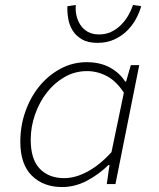

<svg xmlns="http://www.w3.org/2000/svg" viewBox="-20 -743 640 775"><path d="M231 12Q155 12 108.5 -34Q62 -80 62 -171Q62 -235 82.5 -293Q103 -351 139 -395Q175 -439 224 -465.5Q273 -492 330 -492Q384 -492 423.5 -470.5Q463 -449 485 -414H489L508 -480H542L446 0H411L422 -77H418Q378 -38 330 -13Q282 12 231 12ZM239 -24Q285 -24 334.5 -51Q384 -78 430 -129L480 -369Q449 -416 411 -436Q373 -456 331 -456Q283 -456 241.5 -432.5Q200 -409 169.5 -370Q139 -331 121.5 -281Q104 -231 104 -179Q104 -100 140.5 -62Q177 -24 239 -24ZM373 -570Q335 -570 311 -584Q287 -598 273.5 -619.5Q260 -641 255.5 -667Q251 -693 252 -718L286 -723Q284 -702 288.5 -681Q293 -660 304.5 -642.5Q316 -625 334.5 -614.5Q353 -604 380 -604Q407 -604 429 -614.5Q451 -625 468.5 -642.5Q486 -660 498 -681Q510 -702 517 -723L550 -718Q543 -693 529 -667Q515 -641 493.5 -619.5Q472 -598 442 -584Q412 -570 373 -570Z"/></svg>

Font: Source Code Pro Light
Style: Italic
Weight: 300
Italic angle: -11°
Monospace: yes
Designer: Paul D. Hunt, Teo Tuominen
Foundry: Adobe Systems Incorporated
Version: Version 1.050;PS 1.000;hotconv 16.6.51;makeotf.lib2.5.65220